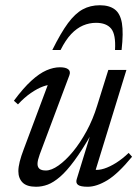

<svg xmlns="http://www.w3.org/2000/svg" viewBox="-20 -702 529 732"><path d="M272.5 -19 326 -193H329.5Q293 -129.5 263.5 -89.5Q234 -49.5 209 -28Q184 -6.5 162 1.8Q140 10 117.5 10Q82 10 66 -6.2Q50 -22.5 50 -49.5Q50 -65 55.2 -86Q60.5 -107 70.5 -133L170 -399L183 -379Q166.5 -380.5 144.5 -372.5Q122.5 -364.5 97.8 -347.5Q73 -330.5 48.5 -304L33 -318Q69 -366.5 99.5 -394.2Q130 -422 157 -433.8Q184 -445.5 208.5 -445.5Q230.5 -445.5 240.2 -437.8Q250 -430 244.5 -415L131.5 -113.5Q127.5 -102.5 125.2 -93.2Q123 -84 123 -77Q123 -65 130.5 -58.5Q138 -52 155 -52Q176 -52 203 -71Q230 -90 257.8 -123.5Q285.5 -157 310 -202Q334.5 -247 350.5 -299.5L393 -435.5H462L340.5 -40.5L340 -55Q356 -52.5 377.2 -59.2Q398.5 -66 422.8 -81.2Q447 -96.5 470.5 -119L483.5 -104.5Q429.5 -39 388.8 -14.5Q348 10 314.5 10Q287 10 277.5 2.8Q268 -4.5 272.5 -19ZM346 -615Q320.5 -615 296.5 -604.8Q272.5 -594.5 251.2 -572Q230 -549.5 211 -511.5H179.5Q212 -577 239.2 -613.8Q266.5 -650.5 295.2 -666.2Q324 -682 360.5 -682Q396.5 -682 417.5 -666.2Q438.5 -650.5 444.8 -613.8Q451 -577 443.5 -511.5H418.5Q422 -570.5 403.8 -592.8Q385.5 -615 346 -615Z"/></svg>

Font: Newsreader 24pt
Style: Italic
Weight: 400
Italic angle: -17°
Designer: Hugues Gentile
Foundry: Production Type
Version: Version 1.003